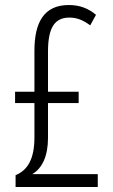

<svg xmlns="http://www.w3.org/2000/svg" viewBox="-20 -744 448 764"><path d="M254 -724C155 -724 117 -655 117 -542V-379H40V-334H117V-197C117 -113 91 -67 42 -47V0H369V-51H108C148 -74 171 -123 171 -195V-334H293V-379H171V-539C171 -633 197 -674 256 -674C282 -674 307 -667 339 -643L362 -685C331 -711 297 -724 254 -724Z"/></svg>

Font: Noto Sans Arabic ExtCond Light
Style: Regular
Weight: 300
Width: 2
Designer: Monotype Design Team, Nadine Chahine, Nizar Qandah and Khaled Hosny
Foundry: Monotype Imaging Inc.
Version: Version 2.012